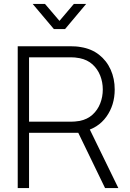

<svg xmlns="http://www.w3.org/2000/svg" viewBox="-20 -955 661 975"><path d="M146 -935H208.5L282 -849L355 -935H417.5L310.5 -807.5H253.5ZM70 0V-720H341.5Q352 -720 364.2 -719.2Q376.5 -718.5 390 -716Q444 -707.5 482.8 -677.2Q521.5 -647 542 -601.2Q562.5 -555.5 562.5 -500.5Q562.5 -421 520 -362Q477.5 -303 401.5 -287L385 -280.5H127.5V0ZM513.5 0 371.5 -293 425 -320 581 0ZM127.5 -337H340.5Q349.5 -337 361.2 -338Q373 -339 385 -341Q424 -349 450 -372.8Q476 -396.5 489 -430Q502 -463.5 502 -500.5Q502 -537.5 489 -570.8Q476 -604 450 -627.8Q424 -651.5 385 -659.5Q373 -662 361.2 -663Q349.5 -664 340.5 -664H127.5Z"/></svg>

Font: Manrope ExtraLight Light
Style: Regular
Weight: 300
Version: Version 4.504